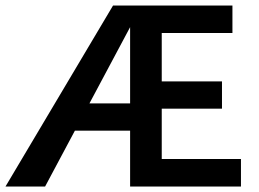

<svg xmlns="http://www.w3.org/2000/svg" viewBox="-30 -678 941 698"><path d="M-10 0 381 -658H485L134 0ZM197 -203 250 -302H502V-203ZM502 -283V-382H777V-283ZM443 0V-658H815V-558H558V-100H846V0Z"/></svg>

Font: Ysabeau Office
Style: Bold
Weight: 700
Designer: Christian Thalmann (Catharsis Fonts)
Version: Version 2.001;gftools[0.9.30]; featfreeze: tnum,lnum,ss02